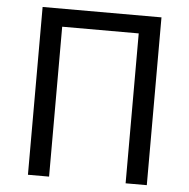

<svg xmlns="http://www.w3.org/2000/svg" viewBox="-52 -785 825 836"><g transform="rotate(5 360.5 -366.5)"><path d="M100.6 0V-733.4H620.1V0H527.5V-655.2H193V0Z"/></g></svg>

Font: Noto Sans JP
Style: Regular
Weight: 100
Designer: Ryoko NISHIZUKA 西塚涼子 (kana, bopomofo & ideographs); Paul D. Hunt (Latin, Greek & Cyrillic); Sandoll Communications 산돌커뮤니
Foundry: Adobe
Version: Version 2.004;hotconv 1.0.118;makeotfexe 2.5.65603